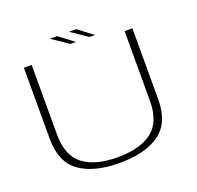

<svg xmlns="http://www.w3.org/2000/svg" viewBox="-134 -919 1090 1065"><g transform="rotate(-20 410.5 -386.0)"><path d="M397.5 3.5Q549.5 3.5 633.5 -57Q717.5 -117.5 717.5 -254.5V-674.5H671.5V-263.5Q671.5 -139.5 601.2 -84.8Q531 -30 397.5 -30Q264 -30 193.5 -84.8Q123 -139.5 123 -263.5V-674.5H77V-254.5Q77 -117.5 161.2 -57Q245.5 3.5 397.5 3.5ZM477.5 -710.5H510L423 -776.5H380ZM365 -710.5H397.5L310.5 -776.5H267.5Z"/></g></svg>

Font: Anybody Expanded ExtraLight
Style: Regular
Weight: 250
Width: 7
Version: Version 1.113;gftools[0.9.25]